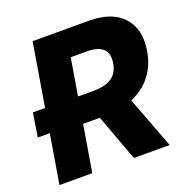

<svg xmlns="http://www.w3.org/2000/svg" viewBox="-129 -847 940 967"><g transform="rotate(-20 340.5 -363.5)"><path d="M27 -389.9H92L148.1 -727.3H448.5Q571.7 -727.3 631.7 -662.3Q691.8 -597.3 673.3 -485.1Q660.9 -409.1 619.5 -356.9Q578.1 -304.7 512.8 -277L617.9 0H426.1L334.5 -248.9H244.7L203.1 0H27.3L71 -262.4H6.4ZM267.8 -387.4H354.4Q413.7 -387.4 448.7 -411Q483.7 -434.7 491.5 -485.1Q507.5 -585.6 387.4 -585.6H300.8Z"/></g></svg>

Font: Inter P Extra Bold
Style: Italic
Weight: 800
Italic angle: 9.39999°
Designer: Rasmus Andersson
Foundry: rsms
Version: Version 3.018;git-588b23468